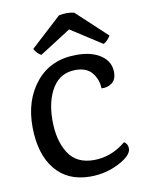

<svg xmlns="http://www.w3.org/2000/svg" viewBox="-81 -750 620 823"><g transform="rotate(-10 229.0 -338.0)"><path d="M429 -75Q429 -45 371.5 -15Q314 15 246 15Q148 15 93.5 -51.5Q39 -118 38 -236Q37 -354 101 -431.5Q165 -509 277 -509Q344 -509 383.5 -481.5Q423 -454 423 -408Q423 -376 403.5 -361.5Q384 -347 358 -349Q357 -388 333.5 -417Q310 -446 262 -446Q196 -446 161.5 -391Q127 -336 127 -249.5Q127 -163 162 -107.5Q197 -52 273 -52Q349 -52 413 -105Q429 -95 429 -75ZM265 -622 129 -535Q111 -545 99 -566L233 -689Q267 -696 299 -689L431 -566Q417 -543 400 -535Z"/></g></svg>

Font: Karma Medium
Style: Regular
Weight: 500
Designer: Joana Correia
Foundry: Indian Type Foundry
Version: Version 1.202;PS 1.0;hotconv 1.0.78;makeotf.lib2.5.61930; tt